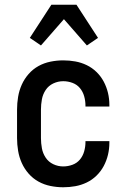

<svg xmlns="http://www.w3.org/2000/svg" viewBox="-20 -783 540 811"><path d="M247 8Q220 8 193 2.5Q166 -3 142.5 -16Q119 -29 101 -49.5Q83 -70 72 -94.5Q61 -119 56.5 -146Q52 -173 52 -200V-320Q52 -347 56.5 -374Q61 -401 72 -425.5Q83 -450 101 -470.5Q119 -491 142.5 -504Q166 -517 193 -522.5Q220 -528 247 -528Q273 -528 298 -523.5Q323 -519 346 -508Q369 -497 387.5 -479Q406 -461 418 -438.5Q430 -416 436 -391Q442 -366 442 -340V-333H341V-337Q341 -357 335.5 -376.5Q330 -396 317.5 -411Q305 -426 286 -433Q267 -440 247 -440Q225 -440 205 -430.5Q185 -421 173 -403Q161 -385 157 -363.5Q153 -342 153 -320V-200Q153 -178 157 -156.5Q161 -135 173 -117Q185 -99 205 -89.5Q225 -80 247 -80Q267 -80 286 -87Q305 -94 317.5 -109Q330 -124 335.5 -143.5Q341 -163 341 -183V-187H442V-180Q442 -154 436 -129Q430 -104 418 -81.5Q406 -59 387.5 -41Q369 -23 346 -12Q323 -1 298 3.5Q273 8 247 8ZM347 -591 250 -702 153 -591 106 -623 197 -763H303L394 -623Z"/></svg>

Font: Iosevka Term Semibold
Style: Regular
Weight: 600
Monospace: yes
Designer: Belleve Invis
Foundry: Belleve Invis
Version: Version 31.4.0